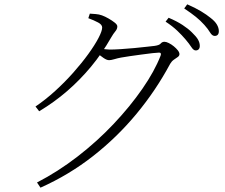

<svg xmlns="http://www.w3.org/2000/svg" viewBox="-20 -812 1040 887"><path d="M884 -579Q874 -579 864 -594.5Q854 -610 837 -630Q821 -649 799 -670Q777 -691 745 -712L759 -730Q797 -714 823.5 -696.5Q850 -679 866 -663Q886 -644 894.5 -629.5Q903 -615 903 -600Q903 -590 898 -584.5Q893 -579 884 -579ZM151 31Q248 -19 338.5 -89Q429 -159 505 -239.5Q581 -320 637.5 -401.5Q694 -483 722 -555Q727 -569 715 -569Q707 -569 684.5 -566.5Q662 -564 633.5 -560Q605 -556 579.5 -552.5Q554 -549 539 -546Q523 -543 508 -538.5Q493 -534 484 -534Q473 -534 458 -544.5Q443 -555 426 -568L440 -588Q455 -586 466.5 -584.5Q478 -583 487 -583Q507 -583 538 -585Q569 -587 601 -590Q633 -593 658.5 -596Q684 -599 694 -600Q716 -603 722.5 -611Q729 -619 740 -619Q748 -619 760 -613Q772 -607 783 -598Q794 -589 801.5 -579.5Q809 -570 809 -562Q809 -554 801 -548.5Q793 -543 783 -536Q773 -529 766 -517Q700 -394 610.5 -286Q521 -178 410 -91Q299 -4 167 55ZM144 -320Q190 -351 235 -392Q280 -433 319 -477Q358 -521 388 -562.5Q418 -604 435 -636.5Q452 -669 452 -685Q452 -698 433.5 -708Q415 -718 388 -728L395 -749Q408 -748 422.5 -747Q437 -746 451 -741Q465 -736 481.5 -726.5Q498 -717 510 -707.5Q522 -698 522 -690Q522 -678 513 -667.5Q504 -657 493 -638Q452 -566 401 -504.5Q350 -443 290.5 -391.5Q231 -340 161 -298ZM972 -646Q960 -646 950.5 -662Q941 -678 924 -697Q906 -717 885 -734Q864 -751 831 -773L845 -792Q882 -776 908.5 -760Q935 -744 952 -730Q973 -714 982 -698.5Q991 -683 991 -668Q991 -657 986 -651.5Q981 -646 972 -646Z"/></svg>

Font: Noto Serif SC ExtraLight ExtraLight
Style: Regular
Weight: 250
Version: Version 2.002-H1;hotconv 1.1.0;makeotfexe 2.6.0